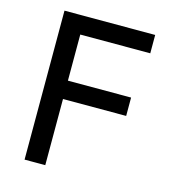

<svg xmlns="http://www.w3.org/2000/svg" viewBox="-105 -784 774 869"><g transform="rotate(15 282.0 -349.0)"><path d="M90 0V-698H515V-612H187V-396H483V-310H187V0Z"/></g></svg>

Font: IBM Plex Sans Thai Text
Style: Regular
Weight: 450
Designer: Mike Abbink, Paul van der Laan, Pieter van Rosmalen, Ben Mitchell, Mark Frömberg
Foundry: Bold Monday
Version: Version 1.1